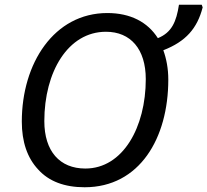

<svg xmlns="http://www.w3.org/2000/svg" viewBox="-20 -780 875 810"><path d="M337 10C569 10 690 -197 690 -444C690 -491 682 -532 669 -568C764 -605 812 -660 835 -749L831 -760H735C724 -689 705 -643 646 -619C603 -687 530 -725 433 -725C208 -725 72 -513 72 -267C72 -182 95 -114 141 -65C186 -15 252 10 337 10ZM340 -69C232 -69 167 -142 167 -269C167 -477 267 -646 427 -646C531 -646 595 -573 595 -446C595 -244 499 -69 340 -69Z"/></svg>

Font: BC Sans
Style: Italic
Weight: 400
Italic angle: -12°
Designer: Monotype Design Team
Designer: Province of B.C.
Foundry: Monotype Imaging Inc.
Version: Version 2.000;GOOG;noto-source:20170915:90ef993387c0